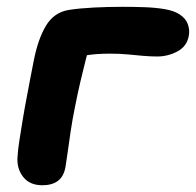

<svg xmlns="http://www.w3.org/2000/svg" viewBox="-20 -539 581 569"><path d="M105.4 10Q67.2 10 47.8 -15.8Q28.4 -41.6 32.2 -77.6Q33.2 -95.2 37.5 -123Q41.8 -150.8 47.3 -184.2Q52.8 -217.6 59.2 -250.7Q65.6 -283.8 70.9 -312.4Q76.2 -341 80.2 -360Q92.4 -422.6 116 -462.4Q139.6 -502.2 184 -509.6Q216.8 -514.6 258.5 -516.7Q300.2 -518.8 343.8 -518.8Q375.2 -518.8 407.7 -517.7Q440.2 -516.6 467.6 -512Q495 -507.4 511.2 -497Q530 -485.2 536.5 -467.8Q543 -450.4 539.4 -432Q533.2 -400.8 505.1 -386.2Q477 -371.6 446.2 -371.6Q425.2 -371.6 404.1 -373.5Q383 -375.4 359.2 -377.7Q335.4 -380 305.6 -380Q265.6 -380 233.8 -374.9Q202 -369.8 165.6 -361.8L250.4 -420Q242.4 -394.8 234.7 -364.3Q227 -333.8 218.8 -299.3Q210.6 -264.8 203 -226Q194.6 -185.2 189.3 -149.2Q184 -113.2 180.2 -85.5Q176.4 -57.8 173.8 -42.8Q168.6 -15.6 151.4 -2.8Q134.2 10 105.4 10Z"/></svg>

Font: Shantell Sans Light
Style: Italic
Weight: 300
Italic angle: -11°
Designer: Stephen Nixon, Anya Danilova, Shantell Martin
Foundry: Arrow Type
Version: Version 1.008;[ac192a2d6]